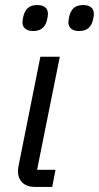

<svg xmlns="http://www.w3.org/2000/svg" viewBox="-20 -741 392 761"><path d="M187 0H120Q86 0 68.5 -17.5Q51 -35 51 -63Q51 -68 52 -73.5Q53 -79 54 -86L140 -516H217L127 -68H200ZM293 -618Q274 -618 262.5 -627Q251 -636 251 -653Q251 -657 252 -661.5Q253 -666 254 -674Q259 -697 272 -709Q285 -721 310 -721Q330 -721 341 -712Q352 -703 352 -686Q352 -682 351.5 -677.5Q351 -673 349 -665Q345 -643 331.5 -630.5Q318 -618 293 -618ZM111 -618Q92 -618 80.5 -627Q69 -636 69 -653Q69 -657 70 -661.5Q71 -666 72 -674Q77 -697 90 -709Q103 -721 128 -721Q148 -721 159 -712Q170 -703 170 -686Q170 -682 169.5 -677.5Q169 -673 167 -665Q163 -643 149.5 -630.5Q136 -618 111 -618Z"/></svg>

Font: IBM Plex Sans
Style: Italic
Weight: 400
Italic angle: -11.31°
Designer: Mike Abbink, Paul van der Laan, Pieter van Rosmalen
Foundry: Bold Monday
Version: Version 3.201